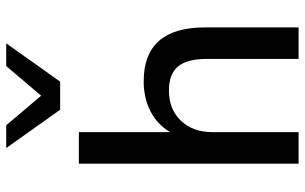

<svg xmlns="http://www.w3.org/2000/svg" viewBox="-201 -777 978 616"><g transform="rotate(-90 288.0 -469.0)"><path d="M71 0V-705H172V-412Q197 -454 239.5 -475.5Q282 -497 335 -497Q508 -497 508 -301V0H407V-295Q407 -358 382.5 -387Q358 -416 306 -416Q245 -416 208.5 -377.5Q172 -339 172 -276V0ZM244 -765 121 -938H194L289 -826L384 -938H457L334 -765Z"/></g></svg>

Font: Nunito Sans SemiBold
Style: Regular
Weight: 600
Designer: Vernon Adams
Foundry: Vernon Adams
Version: Version 3.101; ttfautohint (v1.8.4.7-5d5b);gftools[0.9.27]